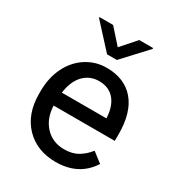

<svg xmlns="http://www.w3.org/2000/svg" viewBox="-172 -817 862 936"><g transform="rotate(30 258.5 -349.5)"><path d="M389.6 -298.8V-303.2Q385.7 -367.7 354.5 -403.3Q323.2 -438.5 269 -438.5Q217.3 -438.5 181.6 -401.4Q147.5 -364.3 138.7 -298.8ZM473.1 -88.9Q409.2 9.3 280.8 9.3Q175.8 9.3 110.4 -57.6Q45.9 -124.5 45.4 -236.8V-252.9Q45.4 -328.1 74.2 -387.2Q103 -446.3 154.8 -480Q207.5 -513.7 269 -513.2Q369.6 -513.2 425.3 -448.2Q480 -383.3 480 -262.2V-226.6V-224.1H478H135.7Q138.2 -153.3 179.2 -109.4Q220.7 -64.9 285.6 -64.9Q331.5 -64.9 362.8 -83.5Q394 -102.1 417.5 -131.8L418.9 -133.8L420.4 -132.3L472.7 -91.8L474.6 -90.3ZM264.2 -626.5 337.4 -709.5H415.5V-704.6L291.5 -570.8H236.3L113.8 -704.6V-709.5H190.4Z"/></g></svg>

Font: MAUL
Style: Regular
Weight: 400
Designer: MAUL
Version: Version 1.0; 2020; ttfautohint (v1.8.3)